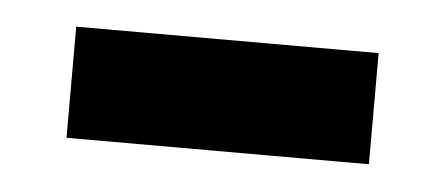

<svg xmlns="http://www.w3.org/2000/svg" viewBox="-26 -348 414 179"><g transform="rotate(5 181.5 -259.0)"><path d="M40 -207V-311H323V-207Z"/></g></svg>

Font: MuseoModerno Thin Medium
Style: Regular
Weight: 500
Version: Version 1.003